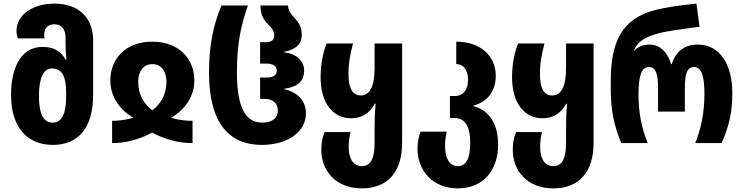

<svg xmlns="http://www.w3.org/2000/svg" viewBox="-20 -790 4103 1060"><path d="M272 10C415 10 494 -88 494 -264V-568C494 -693 413 -770 281 -770C164 -770 71 -711 71 -619C71 -606 74 -592 78 -578H226C225 -585 224 -592 224 -599C224 -633 243 -656 280 -656C321 -656 342 -628 342 -581V-548C342 -523 343 -497 347 -460H343C313 -512 272 -531 214 -531C107 -531 41 -435 41 -264C41 -94 125 10 272 10ZM271 -113C215 -113 195 -169 195 -263C195 -356 219 -412 266 -412C324 -412 345 -365 345 -281V-255C345 -163 322 -113 271 -113Z M599 0C682 0 756 -24 820 -58C884 -24 958 0 1043 0V-123C1012 -123 971 -126 928 -139V-142C1011 -192 1053 -266 1053 -347C1053 -460 972 -560 821 -560C669 -560 589 -460 589 -347C589 -266 630 -192 713 -142V-139C667 -126 629 -123 599 -123ZM821 -181C773 -217 743 -268 743 -340C743 -392 769 -436 821 -436C873 -436 899 -392 899 -340C899 -268 868 -217 821 -181Z M1425 10C1572 10 1669 -65 1669 -164C1669 -243 1612 -284 1550 -297V-300C1610 -309 1659 -331 1659 -400C1659 -459 1609 -495 1549 -501V-504C1608 -516 1646 -542 1646 -598C1646 -643 1626 -670 1605 -692C1586 -713 1571 -732 1570 -760H1418C1418 -701 1441 -675 1463 -652C1480 -636 1494 -620 1494 -593C1494 -569 1477 -557 1448 -557H1416V-439H1449C1489 -439 1508 -425 1508 -400C1508 -374 1489 -362 1450 -362H1416V-244H1441C1491 -244 1514 -216 1514 -180C1514 -138 1483 -113 1427 -113C1337 -113 1288 -194 1288 -389C1288 -531 1304 -634 1349 -760H1203C1155 -646 1134 -533 1134 -389C1134 -101 1252 10 1425 10Z M1978 250C2121 250 2200 158 2200 0V-550H2048V-415C2048 -312 2021 -263 1972 -263C1925 -263 1904 -305 1904 -380C1904 -442 1913 -489 1929 -550H1783C1763 -497 1750 -436 1750 -364C1750 -221 1817 -137 1920 -137C1980 -137 2022 -168 2049 -217H2054C2049 -168 2048 -128 2048 -77V-4C2048 83 2029 127 1977 127C1924 127 1905 75 1905 23C1905 -10 1909 -34 1915 -61H1772C1759 -28 1754 -2 1754 38C1754 150 1831 250 1978 250Z M2506 250C2648 250 2730 151 2730 8C2730 -118 2671 -184 2594 -204V-207C2671 -228 2717 -286 2717 -372C2717 -484 2629 -560 2499 -560V-436C2542 -436 2564 -399 2564 -350C2564 -300 2542 -260 2491 -260H2464V-138H2492C2546 -138 2576 -93 2576 -2C2576 83 2555 127 2507 127C2458 127 2437 78 2437 16C2437 -12 2441 -41 2446 -63H2302C2291 -35 2285 -3 2285 31C2285 154 2371 250 2506 250Z M3035 250C3178 250 3257 158 3257 0V-550H3105V-415C3105 -312 3078 -263 3029 -263C2982 -263 2961 -305 2961 -380C2961 -442 2970 -489 2986 -550H2840C2820 -497 2807 -436 2807 -364C2807 -221 2874 -137 2977 -137C3037 -137 3079 -168 3106 -217H3111C3106 -168 3105 -128 3105 -77V-4C3105 83 3086 127 3034 127C2981 127 2962 75 2962 23C2962 -10 2966 -34 2972 -61H2829C2816 -28 2811 -2 2811 38C2811 150 2888 250 3035 250Z M3410 0H3556C3522 -83 3505 -168 3505 -268C3505 -374 3522 -420 3564 -420C3600 -420 3613 -383 3613 -303V-174H3761V-303C3761 -383 3774 -420 3811 -420C3855 -420 3869 -365 3869 -271C3869 -176 3853 -85 3818 0H3964C4007 -100 4023 -172 4023 -275C4023 -437 3953 -544 3832 -544C3760 -544 3710 -506 3689 -436H3685C3665 -505 3620 -544 3566 -544C3535 -544 3505 -535 3484 -511H3480C3501 -566 3554 -590 3619 -607C3660 -618 3767 -633 3842 -642L3825 -770C3720 -760 3649 -747 3603 -736C3407 -688 3352 -551 3352 -341V-293C3352 -189 3367 -104 3410 0Z"/></svg>

Font: Noto Sans Georgian Condensed ExtraBold
Style: Regular
Weight: 800
Width: 3
Designer: Monotype Design Team, Akaki Razmadze
Foundry: Google LLC
Version: Version 2.005